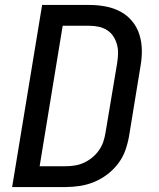

<svg xmlns="http://www.w3.org/2000/svg" viewBox="-20 -755 640 775"><path d="M29 0 150 -735H341Q374 -735 406 -729Q438 -723 465.5 -708.5Q493 -694 513 -670Q533 -646 542.5 -616Q552 -586 552.5 -553Q553 -520 547 -487L501 -206Q496 -177 486 -148.5Q476 -120 457 -95Q438 -70 413 -51Q388 -32 360 -20.5Q332 -9 302.5 -4.5Q273 0 245 0ZM140 -84H245Q263 -84 282 -87Q301 -90 318.5 -98Q336 -106 352 -119Q368 -132 379.5 -148.5Q391 -165 397 -183Q403 -201 406 -220L453 -501Q456 -520 456.5 -539Q457 -558 452 -576Q447 -594 437 -609Q427 -624 412 -633.5Q397 -643 378.5 -647Q360 -651 340 -651H233Z"/></svg>

Font: Iosevka Medium Extended
Style: Italic
Weight: 500
Width: 7
Italic angle: -9°
Monospace: yes
Designer: Belleve Invis
Foundry: Belleve Invis
Version: Version 32.5.0; ttfautohint (v1.8.4)